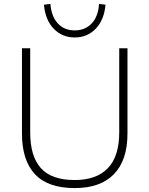

<svg xmlns="http://www.w3.org/2000/svg" viewBox="-20 -951 762 979"><path d="M361 8Q224 8 158 -63Q92 -134 92 -270V-705H134V-276Q134 -154 188.5 -93.5Q243 -33 361 -33Q472 -33 530 -93.5Q588 -154 588 -276V-705H630V-270Q630 -134 561 -63Q492 8 361 8ZM361 -760Q297 -760 254 -804.5Q211 -849 204 -927L237 -931Q242 -867 275 -831.5Q308 -796 361 -796Q414 -796 447.5 -831.5Q481 -867 485 -931L518 -927Q511 -849 468 -804.5Q425 -760 361 -760Z"/></svg>

Font: Mulish ExtraLight ExtraLight
Style: Regular
Weight: 250
Version: Version 3.603